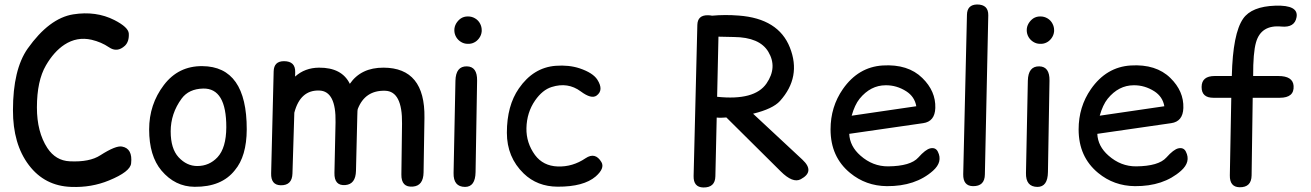

<svg xmlns="http://www.w3.org/2000/svg" viewBox="-20 -806 5825 853"><path d="M266.1 -607.4Q219.7 -576.7 184.1 -515.6Q144 -446.8 144 -328.6Q144 -219.7 190.4 -148.4Q227.5 -92.3 289.6 -89.4Q377.9 -85 425.8 -116.2Q495.1 -160.6 522.5 -154.8Q569.8 -146 562.5 -80.1Q558.6 -43 464.4 -4.4Q386.7 27.8 296.9 24.4Q178.7 20.5 108.4 -72.3Q37.1 -166 37.6 -316.9Q37.6 -497.1 103 -590.3Q198.7 -725.1 305.2 -742.2Q406.7 -758.3 488.3 -716.8Q550.3 -685.1 552.2 -657.2Q554.2 -621.6 535.2 -603Q500.5 -570.8 463.9 -596.2Q430.2 -619.1 386.7 -629.4Q321.8 -644 266.1 -607.4Z M882.8 -412.6Q818.8 -411.1 787.1 -368.2Q738.3 -301.8 738.3 -222.2Q738.3 -145.5 773.4 -107.4Q809.6 -68.4 856.4 -68.4Q909.7 -68.4 946.3 -107.4Q984.9 -148.9 985.4 -240.7Q985.8 -414.6 882.8 -412.6ZM878.9 -512.2Q1076.7 -510.7 1076.2 -231Q1075.7 -111.8 1023.4 -49.8Q964.8 24.9 844.7 23.9Q757.8 23.4 697.3 -48.3Q642.6 -113.3 642.6 -231Q642.6 -342.3 708 -428.2Q772.5 -513.2 878.9 -512.2Z M1241.7 -534.2Q1292.5 -534.2 1291.5 -485.8L1291 -465.8Q1334.5 -504.9 1397 -505.4Q1498.5 -506.3 1534.2 -433.6Q1584 -505.9 1684.1 -505.4Q1869.1 -504.9 1865.7 -282.7L1861.8 -40Q1860.8 19 1814.9 22.9Q1762.2 27.8 1763.2 -31.2L1766.1 -256.3Q1768.1 -400.9 1690.9 -402.8Q1601.6 -405.3 1569.3 -321.3Q1567.9 -319.8 1567.4 -291.5L1561.5 -46.9Q1560.1 12.2 1514.6 16.1Q1464.4 20.5 1465.8 -38.1L1470.7 -262.2Q1473.6 -401.4 1398.4 -403.8Q1314 -406.7 1287.6 -305.2L1279.3 -35.2Q1277.8 18.1 1227.1 17.1Q1183.1 16.1 1184.6 -36.1L1195.8 -488.8Q1196.8 -534.2 1241.7 -534.2Z M2057.6 -732.9Q2058.6 -732.9 2059.6 -732.9Q2076.2 -732.9 2090.3 -724.6Q2105.5 -715.8 2113.3 -700.2Q2120.1 -687 2120.1 -671.9Q2120.1 -669.4 2120.1 -667Q2118.7 -649.4 2107.9 -635.3Q2098.1 -622.6 2086.4 -617.2Q2074.2 -610.8 2059.1 -611.3Q2057.6 -611.3 2056.2 -611.3Q2041 -611.8 2028.3 -619.6Q2015.1 -627.4 2006.8 -641.1Q1998.5 -655.3 1998.5 -671.9Q1998.5 -687.5 2006.3 -701.2Q2014.6 -715.3 2027.3 -724.1Q2041 -732.9 2057.6 -732.9ZM2054.2 -511.2Q2100.6 -510.3 2099.6 -447.8L2092.8 -41.5Q2091.8 24.4 2045.9 24.4Q1993.7 23.9 1995.1 -37.6L2003.4 -447.3Q2004.9 -512.2 2054.2 -511.2Z M2581.5 -103Q2624.5 -131.8 2651.9 -85.9Q2668 -58.6 2626.5 -22Q2572.8 23.9 2457.5 23.4Q2366.7 22.9 2306.6 -35.2Q2231.9 -107.4 2231.9 -216.3Q2231.9 -336.4 2285.2 -413.1Q2349.6 -506.3 2449.2 -513.7Q2507.3 -518.1 2555.2 -502.4Q2614.3 -482.4 2633.8 -452.1Q2663.6 -405.3 2630.4 -381.3Q2607.4 -364.7 2560.1 -399.9Q2502.9 -442.4 2430.7 -419.4Q2390.1 -406.7 2357.4 -359.9Q2320.3 -306.2 2318.8 -236.8Q2317.4 -171.4 2356.9 -117.2Q2393.1 -68.8 2457.5 -66.4Q2523.9 -64 2581.5 -103Z M3537.6 -9.8Q3502.4 9.3 3448.2 -44.9L3207 -284.2Q3199.2 -283.7 3190.9 -283.2Q3176.3 -282.2 3164.1 -283.7L3158.2 -22.9Q3157.2 27.8 3104.5 26.9Q3060.5 25.9 3061.5 -23.9L3078.1 -695.3Q3079.1 -738.3 3123.5 -738.3Q3134.8 -738.3 3143.6 -736.3Q3200.7 -741.7 3262.2 -736.8Q3438.5 -723.6 3489.3 -594.7Q3541 -463.9 3445.3 -357.4Q3413.6 -322.3 3325.7 -300.8L3544.9 -96.7Q3601.6 -43.9 3537.6 -9.8ZM3171.9 -643.1 3166 -376Q3332.5 -358.4 3385.3 -435.1Q3434.6 -506.8 3393.6 -575.7Q3355 -640.6 3240.2 -641.6Q3206.1 -642.6 3171.9 -643.1Z M3752.9 -211.4Q3755.4 -156.2 3802.7 -114.7Q3857.4 -66.4 3925.8 -66.9Q4025.4 -67.9 4059.6 -106Q4092.3 -142.6 4113.3 -147Q4136.7 -151.9 4146.5 -132.3Q4169.4 -86.9 4125 -47.4Q4046.9 22 3919.9 21Q3826.7 20 3756.8 -37.6Q3669.9 -108.9 3669.9 -231Q3669.9 -331.5 3724.6 -410.2Q3793 -508.3 3901.4 -515.1Q4014.2 -522 4077.6 -459.5Q4137.7 -400.9 4135.3 -326.2Q4133.3 -266.1 4081.1 -258.8ZM3763.7 -292 4050.8 -334Q4043.5 -376.5 4006.3 -400.4Q3963.4 -427.7 3915 -427.2Q3847.7 -427.2 3798.8 -367.2Q3777.3 -340.3 3763.7 -292Z M4320.8 -786.1Q4371.6 -786.1 4370.6 -737.8L4355.5 -31.2Q4355 22 4302.2 21Q4258.3 20 4259.3 -32.2L4275.9 -740.7Q4276.9 -785.2 4320.8 -786.1Z M4600.6 -732.9Q4601.6 -732.9 4602.5 -732.9Q4619.1 -732.9 4633.3 -724.6Q4648.4 -715.8 4656.2 -700.2Q4663.1 -687 4663.1 -671.9Q4663.1 -669.4 4663.1 -667Q4661.6 -649.4 4650.9 -635.3Q4641.1 -622.6 4629.4 -617.2Q4617.2 -610.8 4602.1 -611.3Q4600.6 -611.3 4599.1 -611.3Q4584 -611.8 4571.3 -619.6Q4558.1 -627.4 4549.8 -641.1Q4541.5 -655.3 4541.5 -671.9Q4541.5 -687.5 4549.3 -701.2Q4557.6 -715.3 4570.3 -724.1Q4584 -732.9 4600.6 -732.9ZM4597.2 -511.2Q4643.6 -510.3 4642.6 -447.8L4635.7 -41.5Q4634.8 24.4 4588.9 24.4Q4536.6 23.9 4538.1 -37.6L4546.4 -447.3Q4547.9 -512.2 4597.2 -511.2Z M4855 -211.4Q4857.4 -156.2 4904.8 -114.7Q4959.5 -66.4 5027.8 -66.9Q5127.4 -67.9 5161.6 -106Q5194.3 -142.6 5215.3 -147Q5238.8 -151.9 5248.5 -132.3Q5271.5 -86.9 5227.1 -47.4Q5148.9 22 5022 21Q4928.7 20 4858.9 -37.6Q4772 -108.9 4772 -231Q4772 -331.5 4826.7 -410.2Q4895 -508.3 5003.4 -515.1Q5116.2 -522 5179.7 -459.5Q5239.7 -400.9 5237.3 -326.2Q5235.4 -266.1 5183.1 -258.8ZM4865.7 -292 5152.8 -334Q5145.5 -376.5 5108.4 -400.4Q5065.4 -427.7 5017.1 -427.2Q4949.7 -427.2 4900.9 -367.2Q4879.4 -340.3 4865.7 -292Z M5376.5 -468.3H5452.6Q5457 -657.2 5502.9 -723.1Q5540.5 -777.3 5646 -780.8Q5750 -784.2 5740.2 -729.5Q5731.9 -682.6 5673.3 -688Q5582.5 -696.8 5560.1 -617.7Q5546.9 -571.8 5547.4 -468.3H5659.2Q5724.1 -468.3 5727.1 -424.3Q5730.5 -371.6 5665.5 -371.6H5545.4L5540.5 -26.4Q5539.6 26.9 5486.8 25.9Q5442.9 24.9 5443.8 -27.3L5450.2 -371.6H5370.6Q5317.9 -371.6 5318.4 -419.9Q5318.8 -468.3 5376.5 -468.3Z"/></svg>

Font: Comic Relief
Style: Regular
Weight: 400
Designer: Jeff Davis
Foundry: Loudifier
Version: Version 1.0